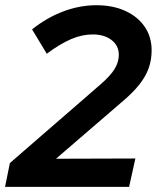

<svg xmlns="http://www.w3.org/2000/svg" viewBox="-33 -730 615 750"><path d="M-13.3 0 5.6 -93.1 357.7 -398.6Q398.3 -433.7 414.7 -460.6Q431.1 -487.4 431.1 -515.8Q431.1 -551.8 402.8 -573.6Q374.6 -595.5 329 -595.5Q287.9 -595.5 245.1 -577.4Q202.4 -559.2 149.7 -520.1L92.3 -615.3Q150.7 -661.7 214.8 -685.6Q278.8 -709.6 343.4 -709.6Q408 -709.6 456.5 -687.4Q504.9 -665.3 532.1 -625.7Q559.3 -586.1 559.3 -533.4Q559.3 -496 547.6 -463.2Q535.9 -430.4 510.1 -398.2Q484.3 -366 441.2 -330L185.7 -109.9L495.8 -110.9L471.3 0Z"/></svg>

Font: Red Hat Display VF
Style: Italic
Weight: 300
Italic angle: -12°
Designer: Pentagram, MCKL
Foundry: Pentagram, MCKL
Version: Version 1.023